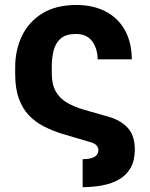

<svg xmlns="http://www.w3.org/2000/svg" viewBox="-20 -573 616 788"><path d="M319.2 195.3V80.3Q349.4 80.3 366.5 71.4Q383.5 62.5 383.9 43.3Q383.5 30.5 374.3 22Q365.1 13.5 346.9 9.2L231.5 -24.9Q193.2 -37.3 159.1 -54.7Q125 -72.1 98.7 -99.6Q72.4 -127.1 57.4 -168.5Q42.3 -209.9 42.3 -269.5V-296.9Q42.3 -367.5 70.1 -425.6Q98 -483.7 153.9 -518.1Q209.9 -552.6 294 -552.6Q360.8 -552.6 411.8 -526.8Q462.7 -501.1 491.5 -451.2Q520.2 -401.3 521 -329.5H381Q379.6 -376.4 357.2 -405Q334.9 -433.6 291.5 -433.6Q251.1 -433.6 229.8 -415.5Q208.5 -397.4 200.5 -367Q192.5 -336.6 192.5 -299.4V-272Q192.5 -225.9 209.3 -196.9Q226.2 -168 255.9 -151.1Q285.5 -134.2 323.9 -122.9L433.2 -91.6Q476.9 -77.8 505 -47.4Q533 -17 533.4 41.5Q533 86.3 516 116.1Q498.9 146 469.1 163.2Q439.3 180.4 400.7 187.7Q362.2 195 319.2 195.3Z"/></svg>

Font: InterMG
Style: Bold
Weight: 700
Designer: Rasmus Andersson
Foundry: rsms
Version: Version 3.019;December 26, 2023;FontCreator 15.0.0.2955 64-b